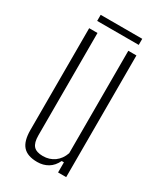

<svg xmlns="http://www.w3.org/2000/svg" viewBox="-174 -744 700 820"><g transform="rotate(30 176.5 -334.0)"><path d="M151 6Q102.5 6 80.2 -18.8Q58 -43.5 58 -98V-600H99V-95Q99 -59 113 -43.5Q127 -28 159 -28Q191.5 -28 215.8 -45.5Q240 -63 251 -95V-600H291V0H251V-50H240Q226.5 -21.5 203.5 -7.8Q180.5 6 151 6ZM72 -674H277V-644H72Z"/></g></svg>

Font: Big Shoulders Text SC Thin
Style: Regular
Weight: 100
Designer: Patric King
Foundry: XO Type Co
Version: Version 2.002